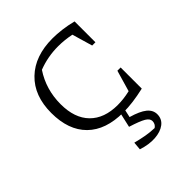

<svg xmlns="http://www.w3.org/2000/svg" viewBox="-205 -657 1002 1002"><g transform="rotate(-45 295.5 -156.0)"><path d="M336 6Q207 6 137.5 -62.5Q68 -131 68 -258Q68 -385 143 -457Q218 -529 348 -529Q379 -529 415.5 -524.5Q452 -520 492 -510V-356H468L435 -469Q386 -479 339 -479Q263 -479 193 -452Q135 -365 135 -256Q135 -153 189.5 -97.5Q244 -42 343 -42Q363 -42 385.5 -44.5Q408 -47 434 -53L468 -170H492V-14Q448 -4 410 1Q372 6 336 6ZM325 -13H355L342 46Q401 63 428 85Q455 107 455 138Q455 173 428 193.5Q401 214 357 217Q313 220 261 203L265 158Q300 167 330.5 172.5Q361 178 394 179Q412 167 412 145Q412 127 388.5 113Q365 99 304 80Z"/></g></svg>

Font: Piazzolla SC Light
Style: Regular
Weight: 300
Designer: Juan Pablo del Peral
Foundry: Huerta Tipografica
Version: Version 1.330